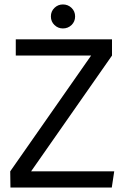

<svg xmlns="http://www.w3.org/2000/svg" viewBox="-20 -844 567 864"><path d="M390 -594H51V-667H484V-594L120 -73H494L483 0H27L26 -73ZM263 -716Q241 -716 225 -731.5Q209 -747 209 -770Q209 -793 225 -808.5Q241 -824 263 -824Q286 -824 302 -808.5Q318 -793 318 -770Q318 -747 302 -731.5Q286 -716 263 -716Z"/></svg>

Font: Epunda Sans
Style: Regular
Weight: 400
Designer: Simon Atzbach
Foundry: typofactur
Version: Version 2.204; ttfautohint (v1.8.4.7-5d5b)